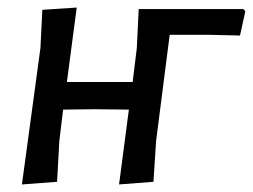

<svg xmlns="http://www.w3.org/2000/svg" viewBox="-20 -484 669 508"><path d="M295 4 321 -194 232 -195 147 -194 137 -111 131 -3 38 4 87 -357 92 -458 183 -464 157 -267H331L342 -357L347 -460H624L629 -454L615 -390L529 -392H429L393 -111L386 -3Z"/></svg>

Font: Alegreya Sans SC Medium
Style: Italic
Weight: 500
Italic angle: -7°
Designer: Juan Pablo del Peral
Foundry: Huerta Tipografica
Version: Version 2.007